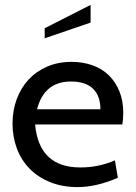

<svg xmlns="http://www.w3.org/2000/svg" viewBox="-20 -752 552 782"><path d="M478 -245H123Q139 -70 307 -70Q382 -70 448 -99L460 -28Q373 10 296 10Q234 10 184.5 -10Q135 -30 101 -64.5Q67 -99 49 -146.5Q31 -194 31 -249Q31 -302 48 -348Q65 -394 96 -427.5Q127 -461 171.5 -480.5Q216 -500 271 -500Q318 -500 357 -486Q396 -472 423.5 -445Q451 -418 466.5 -379.5Q482 -341 482 -293Q482 -265 478 -245ZM269 -420Q160 -420 131 -307H389Q389 -361 359 -390.5Q329 -420 269 -420ZM349 -660 162 -596V-637L349 -732Z"/></svg>

Font: Cabin
Style: Regular
Weight: 400
Designer: Pablo Impallari
Foundry: Pablo Impallari
Version: Version 1.007